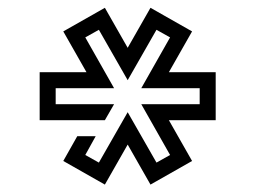

<svg xmlns="http://www.w3.org/2000/svg" viewBox="-20 -688 665 500"><path d="M541.7 -500H419.8L480.2 -606.2L371.9 -667.7L312.5 -563.5L253.1 -667.7L144.8 -606.2L205.2 -500H83.3V-375H253.1L277.1 -416.7H125V-458.3H277.1L202.1 -590.6L237.5 -610.4L312.5 -479.2L387.5 -610.4L422.9 -590.6L347.9 -458.3H500V-416.7H347.9L422.9 -284.4L387.5 -264.6L312.5 -395.8L237.5 -264.6L202.1 -284.4L229.2 -333.3H181.2L144.8 -268.8L253.1 -207.3L312.5 -311.5L371.9 -207.3L480.2 -268.8L419.8 -375H541.7Z"/></svg>

Font: Sportrop
Style: Regular
Weight: 500
Version: Version 0.9